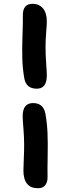

<svg xmlns="http://www.w3.org/2000/svg" viewBox="-20 -795 370 1017"><path d="M174.8 -325.2Q119.1 -325.2 108.9 -378.9Q99.6 -431.6 98.1 -485.6Q96.7 -539.6 99.1 -607.2Q101.6 -674.8 101.1 -711.9Q99.6 -774.9 152.8 -774.9Q187 -774.9 207.5 -750.7Q228 -726.6 228 -681.2Q228 -665 224.6 -623Q221.2 -581.1 221.2 -546.9Q221.2 -506.3 224.6 -459Q228 -411.6 228 -395Q228 -325.2 174.8 -325.2ZM181.2 202.1Q104 202.1 104 106.9Q104 90.3 106 48.1Q107.9 5.9 107.9 -28.8Q107.9 -68.4 104 -115.5Q100.1 -162.6 100.1 -179.2Q100.1 -249 154.8 -249Q209 -249 220.2 -194.8Q229.5 -143.1 231.7 -89.6Q233.9 -36.1 232.4 33.4Q231 103 231.9 139.2Q232.9 167.5 220.5 184.8Q208 202.1 181.2 202.1Z"/></svg>

Font: Shantell Sans Irregular Bouncy
Style: Regular
Weight: 600
Designer: Stephen Nixon, Anya Danilova, Shantell Martin
Foundry: Arrow Type
Version: Version 1.006;[9816181b4]